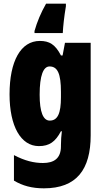

<svg xmlns="http://www.w3.org/2000/svg" viewBox="-20 -786 564 1046"><path d="M339 -752V-766H231C203 -717 182 -667 168 -617V-606H322C324 -644 329 -692 339 -752ZM197 -563C93 -563 32 -453 32 -272C32 -99 93 10 192 10C249 10 282 -14 312 -71H317C314 -51 312 -17 312 5V11C312 78 273 102 214 102C165 102 115 90 56 59V198C103 226 154 240 219 240C398 240 474 137 474 -49V-553H334L321 -484H312C281 -544 249 -563 197 -563ZM250 -424C294 -424 312 -384 312 -285V-256C312 -168 294 -129 251 -129C215 -129 196 -176 196 -270C196 -375 216 -424 250 -424Z"/></svg>

Font: Noto Sans Myanmar UI ExtraCondensed Black
Style: Regular
Weight: 900
Width: 2
Designer: Monotype Design Team
Foundry: Monotype Imaging Inc.
Version: Version 2.103